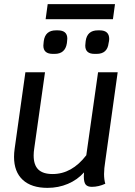

<svg xmlns="http://www.w3.org/2000/svg" viewBox="-20 -900 656 930"><path d="M490 -120Q484 -83 484 -57Q484 -31 490 -10Q457 5 425 5Q404 5 395 -6Q386 -17 386 -46Q386 -58 387 -65Q355 -29 309 -9.5Q263 10 210 10Q132 10 90 -29Q48 -68 48 -140Q48 -159 51 -180L103 -550H198L146 -182Q143 -163 143 -147Q143 -101 165.5 -79Q188 -57 235 -57Q328 -57 398 -148L455 -550H550ZM190 -679Q190 -687 191 -691L192 -701Q199 -753 251 -753H260Q306 -753 306 -713Q306 -705 305 -701L304 -691Q296 -639 245 -639H236Q190 -639 190 -679ZM393 -679Q393 -687 394 -691L395 -701Q402 -753 454 -753H463Q509 -753 509 -711L508 -701L506 -691Q500 -639 448 -639H438Q393 -639 393 -679ZM211 -880H537L527 -807H201Z"/></svg>

Font: Krub Medium
Style: Italic
Weight: 500
Italic angle: -8°
Designer: Ekaluck Peanpanawate
Foundry: Cadson Demak Co.,Ltd.
Version: Version 1.000; ttfautohint (v1.6)